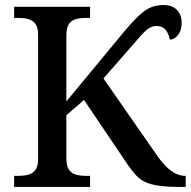

<svg xmlns="http://www.w3.org/2000/svg" viewBox="-20 -741 756 761"><path d="M36 0V-44H55Q75 -44 92 -48.5Q109 -53 120 -67Q131 -81 131 -110V-603Q131 -633 120 -647Q109 -661 92 -665.5Q75 -670 55 -670H36V-714H337V-670H319Q298 -670 280.5 -665Q263 -660 253 -645.5Q243 -631 243 -599V-339L459 -600Q501 -651 529 -677.5Q557 -704 579.5 -712.5Q602 -721 629 -721Q663 -721 681.5 -701.5Q700 -682 700 -650Q700 -631 693.5 -616Q687 -601 676 -592.5Q665 -584 653 -584Q649 -607 636.5 -622.5Q624 -638 600 -638Q583 -638 567.5 -627Q552 -616 535 -596L390 -430L603 -124Q622 -97 640 -79.5Q658 -62 676.5 -53Q695 -44 714 -44H716V0H697Q646 0 612.5 -4.5Q579 -9 557 -19Q535 -29 519 -46.5Q503 -64 485 -90L313 -345L243 -284V-115Q243 -84 253 -69Q263 -54 280.5 -49Q298 -44 319 -44H337V0Z"/></svg>

Font: ET Text
Style: Regular
Weight: 470
Designer: Monotype Design Team
Foundry: Monotype Imaging Inc.
Version: Version 2.009